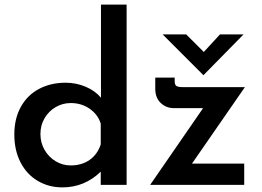

<svg xmlns="http://www.w3.org/2000/svg" viewBox="-20 -800 1132 831"><path d="M528 -780V0H416V-57Q346 11 250 11Q191 11 143.5 -17Q96 -45 69 -97Q42 -149 42 -218Q42 -287 70.5 -338Q99 -389 149.5 -415.5Q200 -442 264 -442Q310 -442 351 -424.5Q392 -407 417 -377V-780ZM416 -175V-265Q404 -304 368.5 -329Q333 -354 286 -354Q251 -354 221 -336.5Q191 -319 173 -288.5Q155 -258 155 -220Q155 -182 173 -151Q191 -120 221 -102Q251 -84 286 -84Q334 -84 368 -108Q402 -132 416 -175ZM811 -92H1037V0H630L859 -332H733Q699 -332 675.5 -354.5Q652 -377 652 -416V-464H736V-450Q736 -433 743.5 -428Q751 -423 770 -423H1040ZM1034 -651 861 -475H860L684 -651H786L862 -575L932 -651Z"/></svg>

Font: Josefin Sans SemiBold
Style: Regular
Weight: 600
Designer: Santiago Orozco
Foundry: Typemade
Version: Version 2.000